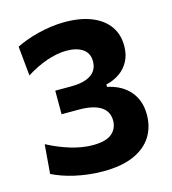

<svg xmlns="http://www.w3.org/2000/svg" viewBox="-107 -791 797 891"><g transform="rotate(-15 291.5 -345.0)"><path d="M279.5 13.2Q243.7 13.2 209.3 9Q174.9 4.9 143.7 -2.2Q112.4 -9.3 85.6 -18.9Q58.9 -28.4 37.7 -39L49.2 -179Q76 -164.9 103.6 -153.4Q131.2 -141.9 158.5 -133.7Q185.7 -125.5 212.3 -121.1Q238.8 -116.7 263.3 -116.7Q328.4 -116.7 356.4 -140.8Q384.4 -164.9 384.4 -202.8Q384.4 -247.4 348.5 -270.2Q312.6 -292.9 245.4 -292.9Q223.7 -292.9 202.9 -292.9Q182.2 -292.9 160.8 -292.9V-406.2Q179.4 -406.2 198.3 -406.2Q217.2 -406.2 236 -406.2Q281.6 -406.2 310.1 -417Q338.5 -427.7 351.9 -447.1Q365.2 -466.4 365.2 -492.4Q365.2 -532.5 336 -552.2Q306.7 -571.9 258.3 -571.9Q234.9 -571.9 210.2 -567Q185.4 -562.1 160.5 -553.4Q135.6 -544.6 111.2 -532.5Q86.7 -520.4 63.3 -505.4L49.5 -647.4Q71.8 -658.4 99 -668.4Q126.2 -678.4 156.7 -685.9Q187.2 -693.5 219.5 -698Q251.8 -702.5 284.5 -702.5Q360.4 -702.5 414 -680.7Q467.6 -658.8 495.8 -619.1Q523.9 -579.3 523.9 -525.3Q523.9 -482.3 507 -450.9Q490 -419.4 461.3 -399.8Q432.5 -380.1 397.3 -372.5V-360.7Q424.2 -355.7 450 -343.3Q475.8 -331 496.9 -310Q518 -289.1 530.4 -259Q542.8 -229 542.8 -188.7Q542.8 -130.4 514.6 -84.8Q486.3 -39.2 428 -13Q369.8 13.2 279.5 13.2Z"/></g></svg>

Font: Commissioner Thin
Style: Regular
Weight: 100
Designer: Kostas Bartsokas
Foundry: Kostas Bartsokas
Version: Version 1.001;gftools[0.9.23]